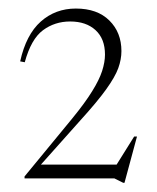

<svg xmlns="http://www.w3.org/2000/svg" viewBox="-20 -730 358 438"><path d="M234.5 -336 286 -418.5H292.5L264 -313H261L241 -323H36V-327.5L145 -460Q174 -495.5 190.2 -521.8Q206.5 -548 213 -568.2Q219.5 -588.5 219.5 -605.5Q219.5 -641.5 198 -661.2Q176.5 -681 140 -681Q105 -681 78 -661Q51 -641 36.5 -588L26 -590Q39.5 -651 73 -680.8Q106.5 -710.5 153 -710.5Q202 -710.5 229.5 -683.2Q257 -656 257 -613.5Q257 -594.5 249.8 -574.5Q242.5 -554.5 222.2 -526.2Q202 -498 162.5 -454.5L55.5 -334.5L63.5 -354.5H258.5Z"/></svg>

Font: Newsreader 60pt ExtraLight
Style: Regular
Weight: 250
Designer: Hugues Gentile
Foundry: Production Type
Version: Version 1.003